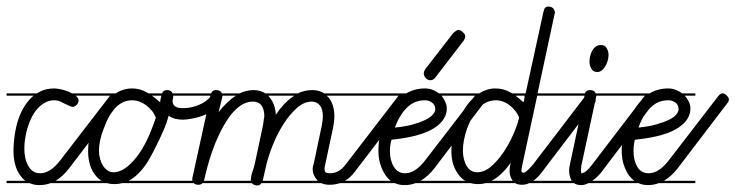

<svg xmlns="http://www.w3.org/2000/svg" viewBox="-20 -571 2237 584"><path d="M246 -14H134Q118 -8 100 -8Q83 -8 70 -14H0V-21H57Q48 -28 41 -38Q31 -52 26 -71Q21 -90 21 -112Q21 -127 23 -147Q25 -167 30 -188Q35 -209 44.5 -229.5Q54 -250 68 -266Q75 -274 82 -280H0V-287H92Q96 -289 101 -292Q120 -302 145 -302Q152 -302 164.5 -299.5Q177 -297 189 -292Q194 -289 199 -287H246V-280H210Q219 -273 219 -265Q219 -258 213 -252Q207 -246 201 -246Q197 -246 191 -249L178 -255Q171 -259 163 -262.5Q155 -266 145 -266Q113 -266 87 -232Q73 -212 64 -183Q54 -149 54 -119Q54 -87 66.5 -65.5Q79 -44 102 -44Q133 -44 163 -83L314 -279Q319 -287 327 -287Q334 -287 340.5 -280.5Q347 -274 347 -269Q347 -262 342 -258L191 -60Q171 -34 149 -21H246Z M554 -14H352Q340 -11 328 -11Q316 -11 305 -14H246V-21H289Q279 -27 271 -37Q260 -50 254 -68.5Q248 -87 248 -112Q248 -146 258 -179.5Q268 -213 286 -240Q302 -264 322 -280H246V-287H332Q355 -302 382 -302Q406 -302 426 -290Q429 -289 432 -287H473Q476 -297 488 -297Q497 -297 502 -292Q504 -289 505 -287H554V-280H507Q507 -275 506 -271Q505 -267 505 -263Q505 -254 512 -248Q519 -242 537 -242Q549 -242 561 -244.5Q573 -247 584 -251.5Q595 -256 604.5 -262.5Q614 -269 620 -277Q626 -285 634 -285Q640 -285 646.5 -278.5Q653 -272 653 -266Q653 -252 638 -241Q623 -230 604 -222Q585 -214 565.5 -210.5Q546 -207 538 -207Q525 -207 514 -209.5Q503 -212 493 -219L490 -209Q487 -197 480 -180.5Q473 -164 464 -145Q455 -126 445.5 -108Q436 -90 428 -77Q402 -37 371 -21H554ZM454 -213Q450 -224 442.5 -233.5Q435 -243 425 -250.5Q415 -258 404 -262Q393 -266 382 -266Q354 -266 332.5 -244.5Q311 -223 296 -181Q281 -144 281 -112Q281 -100 284.5 -87.5Q288 -75 294 -66Q300 -57 308 -52Q316 -47 325 -47Q346 -47 367 -64Q388 -81 405 -106.5Q422 -132 434.5 -161.5Q447 -191 454 -213ZM467 -260 468 -268 471 -280H442Q455 -271 467 -260Z M1121 -280H974Q976 -277 979 -275Q997 -253 997 -218Q997 -201 993 -182L968 -65Q967 -63 967 -59Q967 -51 970 -47.5Q973 -44 983 -44Q1011 -44 1030 -69L1190 -277Q1195 -285 1202 -285Q1209 -285 1215.5 -279Q1222 -273 1222 -267Q1222 -260 1218 -256L1058 -47Q1045 -30 1029 -21H1121V-14H1014Q999 -9 982 -9Q968 -9 957 -14H775Q771 -7 763 -7Q754 -7 748 -12Q747 -13 746 -14H596L595 -13Q590 -9 583 -9Q576 -9 570 -13V-14H554V-21H565V-24V-29L620 -280H554V-287H622Q626 -297 637 -297Q647 -297 652 -292Q654 -289 655 -287H709Q730 -297 751 -297Q772 -297 787 -287H886Q907 -297 930 -297Q951 -297 966 -287H1121ZM945 -23Q931 -38 931 -57Q931 -64 934 -72L959 -190L961 -204Q962 -211 962 -217Q962 -240 952.5 -251Q943 -262 928 -262Q905 -262 883 -242.5Q861 -223 842.5 -194Q824 -165 810 -130.5Q796 -96 789 -65L779 -21H947Q946 -22 945 -23ZM601 -24Q601 -22 600 -21H743V-22Q743 -35 748 -49Q753 -63 755 -73L780 -190Q781 -198 782 -205Q783 -212 784 -217Q784 -238 775.5 -250Q767 -262 749 -262Q728 -262 709 -248Q690 -234 675 -212Q660 -190 647 -163Q634 -136 625 -109.5Q616 -83 610 -60.5Q604 -38 601 -24ZM799 -276Q817 -256 819 -222Q843 -258 871 -277Q873 -279 874 -280H796Q797 -278 799 -276ZM656 -277Q656 -276 656 -275L645 -230Q670 -262 696 -279L697 -280H657Q657 -279 656 -277Z M1355 -14H1244Q1228 -8 1211 -8Q1194 -8 1181 -14H1121V-21H1169Q1159 -28 1152 -39Q1142 -54 1136.5 -72.5Q1131 -91 1131 -112Q1131 -141 1137 -161Q1143 -181 1147 -193Q1167 -245 1198 -273Q1201 -277 1205 -280H1121V-287H1216Q1241 -302 1273 -302Q1286 -302 1298 -297Q1307 -293 1315 -287H1355V-280H1323Q1329 -273 1333 -264Q1339 -253 1339 -240Q1339 -225 1330.5 -210.5Q1322 -196 1303 -183Q1284 -170 1251.5 -160.5Q1219 -151 1171 -146Q1166 -130 1166 -111Q1166 -83 1178 -63.5Q1190 -44 1212 -44Q1243 -44 1273 -83L1424 -279Q1430 -287 1437 -287Q1444 -287 1450.5 -280.5Q1457 -274 1457 -269Q1457 -262 1452 -258L1302 -60Q1282 -34 1259 -21H1355ZM1304 -335Q1298 -327 1289 -327Q1281 -327 1275 -333.5Q1269 -340 1269 -348Q1269 -353 1273 -360L1359 -471L1367 -477Q1371 -480 1374 -480Q1380 -480 1387.5 -473.5Q1395 -467 1395 -461Q1395 -454 1390 -447ZM1225 -250Q1198 -228 1181 -183Q1213 -186 1236 -192.5Q1259 -199 1274 -206.5Q1289 -214 1296.5 -222.5Q1304 -231 1304 -239Q1304 -252 1294 -259Q1284 -266 1273 -266Q1245 -266 1225 -250Z M1668 -535Q1668 -530 1667 -529L1615 -287H1693V-280H1614L1568 -66Q1566 -57 1566 -51Q1566 -46 1572.5 -45.5Q1579 -45 1600 -69L1759 -277Q1765 -285 1772 -285Q1779 -285 1785.5 -278.5Q1792 -272 1792 -266Q1792 -260 1787 -256L1628 -47Q1615 -30 1602 -21H1693V-14H1590Q1579 -9 1568 -9Q1555 -9 1547 -14H1457Q1446 -11 1434 -11Q1422 -11 1411 -14H1355V-21H1395Q1385 -27 1377 -37Q1366 -50 1359.5 -68.5Q1353 -87 1353 -112Q1353 -146 1364 -179.5Q1375 -213 1393 -240Q1408 -264 1428 -280H1355V-287H1438Q1461 -302 1487 -302Q1512 -302 1532 -290Q1535 -289 1538 -287H1578L1579 -288L1633 -535L1635 -542Q1638 -551 1648 -551Q1658 -551 1663 -545Q1664 -544 1665 -542ZM1559 -213Q1555 -224 1547.5 -233.5Q1540 -243 1530.5 -250.5Q1521 -258 1510 -262Q1499 -266 1489 -266Q1460 -266 1438.5 -244.5Q1417 -223 1401 -181Q1388 -144 1388 -112Q1388 -100 1391 -87.5Q1394 -75 1399.5 -66Q1405 -57 1413 -52Q1421 -47 1431 -47Q1453 -47 1473 -64Q1493 -81 1510.5 -106.5Q1528 -132 1541 -161.5Q1554 -191 1559 -213ZM1539 -22Q1530 -35 1530 -51Q1530 -64 1534 -77Q1506 -37 1475 -21H1539ZM1572 -260Q1575 -266 1575 -273Q1575 -277 1576 -280H1548Q1560 -271 1572 -260Z M1873 -280H1794Q1794 -279 1793.5 -277.5Q1793 -276 1793 -275L1748 -66Q1747 -57 1747 -51Q1747 -48 1748 -44Q1755 -44 1763.5 -51Q1772 -58 1780 -69L1939 -277Q1945 -285 1952 -285Q1959 -285 1965.5 -279Q1972 -273 1972 -266Q1972 -260 1967 -256L1809 -47Q1795 -30 1781 -21H1873V-14H1770Q1758 -8 1748 -8Q1734 -8 1726 -14H1693V-21H1719Q1711 -35 1711 -52Q1711 -61 1714 -73L1758 -280H1693V-287H1759Q1763 -297 1775 -297Q1784 -297 1789 -292Q1791 -289 1792 -287H1873ZM1812 -434Q1822 -432 1826.5 -422.5Q1831 -413 1831 -404Q1831 -394 1828 -385Q1825 -376 1820.5 -368.5Q1816 -361 1810 -356.5Q1804 -352 1797 -352Q1784 -352 1778.5 -362Q1773 -372 1773 -384Q1773 -392 1775 -400.5Q1777 -409 1781.5 -417Q1786 -425 1792.5 -429.5Q1799 -434 1807 -434Z M2095 -14H1984Q1968 -8 1951 -8Q1935 -8 1922 -14H1873V-21H1910Q1900 -28 1892 -39Q1882 -54 1876.5 -72.5Q1871 -91 1871 -112Q1871 -141 1877 -161Q1883 -181 1887 -193Q1908 -245 1938 -273Q1942 -277 1946 -280H1873V-287H1956Q1981 -302 2013 -302Q2025 -302 2037 -297Q2047 -293 2055 -287H2095V-280H2063Q2069 -273 2074 -264Q2080 -253 2080 -240Q2080 -225 2071.5 -210.5Q2063 -196 2044 -183Q2025 -170 1992.5 -160.5Q1960 -151 1911 -146Q1907 -130 1907 -111Q1907 -83 1918.5 -63.5Q1930 -44 1953 -44Q1984 -44 2014 -83L2165 -279Q2171 -287 2178 -287Q2184 -287 2190.5 -280.5Q2197 -274 2197 -269Q2197 -262 2193 -258L2042 -60Q2022 -34 1999 -21H2095ZM1966 -250Q1938 -228 1922 -183Q1953 -186 1976 -192.5Q1999 -199 2014.5 -206.5Q2030 -214 2037 -222.5Q2044 -231 2044 -239Q2044 -252 2034.5 -259Q2025 -266 2013 -266Q1985 -266 1966 -250Z"/></svg>

Font: Gruenewald VA 3. Klasse
Style: Regular
Weight: 400
Designer: Peter Wiegel
Foundry: Peter Wiegel, nach dem Schriftentwurf von Dr. H. Gr¸newald
Version: Version 0.007